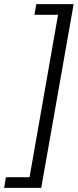

<svg xmlns="http://www.w3.org/2000/svg" viewBox="-83 -755 379 936"><path d="M276 -735 118 161H-63L-54 109H61L200 -683H85L94 -735Z"/></svg>

Font: Archivo Condensed Light
Style: Italic
Weight: 300
Width: 3
Italic angle: -10°
Designer: Hector Gatti
Foundry: Omnibus-Type
Version: Version 2.001